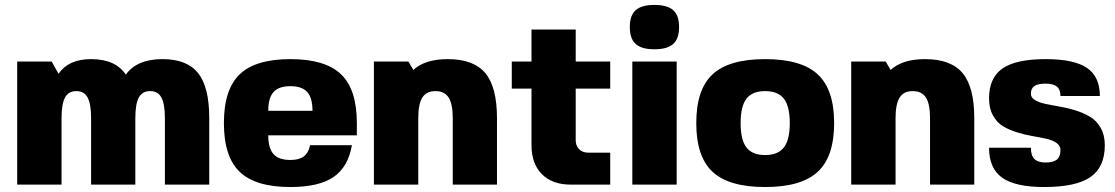

<svg xmlns="http://www.w3.org/2000/svg" viewBox="-20 -750 4528 780"><path d="M230 -270V0H49.8V-500H189.9L217.8 -450.2Q258.3 -509.8 350.1 -509.8Q449.2 -509.8 491.2 -446.8Q536.1 -509.8 640.1 -509.8Q739.7 -509.8 784.9 -452.9Q830.1 -396 830.1 -270V0H649.9V-270Q649.9 -327.6 635.7 -353.8Q621.6 -379.9 589.8 -379.9Q558.1 -379.9 543.9 -353.8Q529.8 -327.6 529.8 -270V0H350.1V-270Q350.1 -327.6 335.9 -353.8Q321.8 -379.9 290 -379.9Q258.3 -379.9 244.1 -353.8Q230 -327.6 230 -270Z M1069.8 -200.2Q1069.8 -147.9 1091.1 -124Q1112.3 -100.1 1159.7 -100.1Q1194.8 -100.1 1214.1 -114.5Q1233.4 -128.9 1239.7 -160.2H1409.7Q1394 -70.8 1334.5 -30.5Q1274.9 9.8 1159.7 9.8Q1018.1 9.8 953.9 -51.8Q889.6 -113.3 889.6 -250Q889.6 -386.7 953.9 -448.2Q1018.1 -509.8 1159.7 -509.8Q1301.3 -509.8 1365.5 -448.2Q1429.7 -386.7 1429.7 -250V-200.2ZM1069.8 -299.8H1249.5Q1249.5 -352.1 1228.3 -376Q1207 -399.9 1159.7 -399.9Q1112.3 -399.9 1091.1 -376Q1069.8 -352.1 1069.8 -299.8Z M1639.2 -500 1659.2 -465.8Q1706.5 -509.8 1799.3 -509.8Q1904.3 -509.8 1951.7 -452.9Q1999 -396 1999 -270V0H1819.3V-270Q1819.3 -327.6 1802.5 -353.8Q1785.6 -379.9 1749 -379.9Q1712.4 -379.9 1695.8 -353.8Q1679.2 -327.6 1679.2 -270V0H1499V-500Z M2318.8 -180.2Q2318.8 -157.7 2332.8 -143.8Q2346.7 -129.9 2369.1 -129.9H2459V0H2298.8Q2223.6 0 2181.4 -42.5Q2139.2 -85 2139.2 -160.2V-390.1H2059.1V-500H2139.2V-629.9H2318.8V-500H2459V-390.1H2318.8Z M2729 0H2548.8V-500H2729ZM2562.5 -708.7Q2586.4 -730 2638.7 -730Q2690.9 -730 2714.8 -708.7Q2738.8 -687.5 2738.8 -640.1Q2738.8 -592.8 2714.8 -571.3Q2690.9 -549.8 2638.7 -549.8Q2586.4 -549.8 2562.5 -571.3Q2538.6 -592.8 2538.6 -640.1Q2538.6 -687.5 2562.5 -708.7Z M2875 -448.2Q2941.4 -509.8 3088.4 -509.8Q3235.4 -509.8 3302 -448Q3368.7 -386.2 3368.7 -250Q3368.7 -113.8 3302 -52Q3235.4 9.8 3088.4 9.8Q2941.4 9.8 2875 -51.8Q2808.6 -113.3 2808.6 -250Q2808.6 -386.7 2875 -448.2ZM3012.5 -349.1Q2988.8 -318.4 2988.8 -250Q2988.8 -181.6 3012.5 -150.9Q3036.1 -120.1 3088.4 -120.1Q3140.6 -120.1 3164.6 -151.1Q3188.5 -182.1 3188.5 -250Q3188.5 -317.9 3164.6 -348.9Q3140.6 -379.9 3088.4 -379.9Q3036.1 -379.9 3012.5 -349.1Z M3578.1 -500 3598.1 -465.8Q3645.5 -509.8 3738.3 -509.8Q3843.3 -509.8 3890.6 -452.9Q3938 -396 3938 -270V0H3758.3V-270Q3758.3 -327.6 3741.5 -353.8Q3724.6 -379.9 3688 -379.9Q3651.4 -379.9 3634.8 -353.8Q3618.2 -327.6 3618.2 -270V0H3438V-500Z M4168 -369.1Q4168 -353.5 4184.6 -343.5Q4201.2 -333.5 4227.5 -327.9Q4253.9 -322.3 4285.9 -316.9Q4317.9 -311.5 4350.1 -301.3Q4382.3 -291 4408.7 -275.4Q4435.1 -259.8 4451.7 -230.2Q4468.3 -200.7 4468.3 -160.2Q4468.3 -70.8 4409.7 -30.5Q4351.1 9.8 4222.2 9.8Q4104.5 9.8 4051.3 -28.1Q3998 -65.9 3998 -149.9H4168Q4168 -118.2 4182.4 -104Q4196.8 -89.8 4228 -89.8Q4259.3 -89.8 4273.7 -101.8Q4288.1 -113.8 4288.1 -140.1Q4288.1 -158.2 4272 -169.4Q4255.9 -180.7 4230.5 -186.3Q4205.1 -191.9 4174.1 -197.3Q4143.1 -202.6 4112.1 -212.2Q4081.1 -221.7 4055.7 -236.6Q4030.3 -251.5 4014.2 -280.5Q3998 -309.6 3998 -350.1Q3998 -434.1 4052.7 -471.9Q4107.4 -509.8 4228 -509.8Q4343.3 -509.8 4395.8 -474.1Q4448.2 -438.5 4448.2 -359.9H4288.1Q4288.1 -386.2 4273.7 -398.2Q4259.3 -410.2 4228 -410.2Q4196.3 -410.2 4182.1 -400.4Q4168 -390.6 4168 -369.1Z"/></svg>

Font: Fivo Sans Heavy
Style: Regular
Weight: 900
Designer: Alexander Slobzheninov
Foundry: Alexander Slobzheninov
Version: 1.0